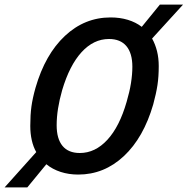

<svg xmlns="http://www.w3.org/2000/svg" viewBox="-75 -746 818 837"><path d="M80 -364Q122 -509 208 -589.5Q294 -670 407 -670Q448 -670 482.5 -659.5Q517 -649 543 -629L622 -726H723L588 -578Q602 -553 609.5 -523Q617 -493 617 -458Q617 -412 611.5 -375.5Q606 -339 593 -291Q551 -146 465 -65.5Q379 15 266 15Q225 15 189.5 3.5Q154 -8 127 -30L44 71H-55L83 -83Q70 -106 63.5 -135Q57 -164 57 -197Q57 -245 62 -281.5Q67 -318 80 -364ZM172 -200Q172 -141 197.5 -110Q223 -79 273 -79Q340 -79 393 -136.5Q446 -194 477 -302Q490 -346 496 -384Q502 -422 502 -455Q502 -514 476 -545Q450 -576 400 -576Q333 -576 280.5 -518.5Q228 -461 196 -353Q184 -311 178 -273Q172 -235 172 -200Z"/></svg>

Font: Intel One Mono Medium
Style: Italic
Weight: 500
Italic angle: -16°
Monospace: yes
Designer: Fred Shallcrass
Foundry: Frere-Jones Type LLC
Version: Version 1.400;hotconv 1.1.0;makeotfexe 2.6.0;FJTRelease1.4